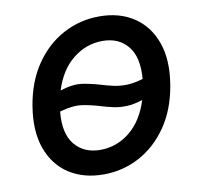

<svg xmlns="http://www.w3.org/2000/svg" viewBox="-82 -822 939 917"><g transform="rotate(-10 387.5 -363.5)"><path d="M735.1 -355.1Q715.9 -239.7 659.6 -158Q603.3 -76.3 522.7 -33.2Q442.1 9.9 348.7 9.9Q251.1 9.9 181.3 -35.5Q111.5 -81 80.8 -166.4Q50.1 -251.8 69.6 -371.1Q88.8 -486.9 145.1 -568.7Q201.3 -650.6 282.5 -693.9Q363.6 -737.2 457.7 -737.2Q554.7 -737.2 624.1 -691.6Q693.5 -646 724.3 -560.4Q755 -474.8 735.1 -355.1ZM353 -108.3Q432.9 -108.3 496.6 -159.8Q560.4 -211.3 590.6 -308.2Q546.9 -294 512.4 -293Q478 -291.9 448.7 -298.5Q419.4 -305 391.3 -313.6Q350.5 -326.3 305.2 -333.6Q259.9 -340.9 195 -322.1Q184.7 -216.6 229.2 -162.5Q273.8 -108.3 353 -108.3ZM610.1 -407Q619 -510.7 575.3 -564.8Q531.6 -619 452.4 -619Q372.9 -619 308.9 -567.8Q245 -516.7 214.8 -420.8Q278.4 -441.1 323 -433.9Q367.5 -426.8 408.7 -414.4Q436.4 -405.9 465.9 -399.1Q495.4 -392.4 530.4 -392.9Q565.3 -393.5 610.1 -407Z"/></g></svg>

Font: Inter UI Semi Bold
Style: Italic
Weight: 600
Italic angle: -9.39999°
Designer: Rasmus Andersson
Foundry: rsms
Version: 3.2;8d6f07862